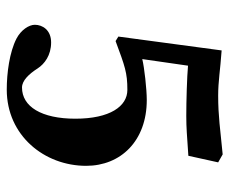

<svg xmlns="http://www.w3.org/2000/svg" viewBox="-74 -578 663 554"><g transform="rotate(90 257.0 -301.5)"><path d="M323 -188C323 -90 288 -34 233 -34C213 -34 194 -54 178 -79C165 -99 140 -118 103 -118C67 -118 52 -93 52 -71C52 -54 67 -31 92 -18C131 2 191 10 239 10C372 10 459 -99 459 -219C459 -319 387 -394 269 -394C238 -394 175 -387 151 -381L170 -513C202 -510 273 -508 315 -508C351 -508 369 -510 430 -514L449 -600L426 -613C353 -606 316 -600 256 -600C215 -600 183 -606 126 -610L86 -312L99 -304C172 -331 190 -338 240 -338C287 -338 323 -288 323 -188Z"/></g></svg>

Font: Libertinus Serif
Style: Bold
Weight: 700
Designer: Philipp H. Poll, Khaled Hosny
Foundry: Caleb Maclennan
Version: Version 7.050;RELEASE